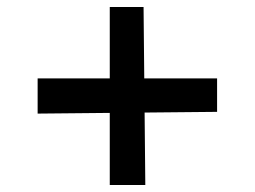

<svg xmlns="http://www.w3.org/2000/svg" viewBox="-20 -531 732 551"><path d="M88 -306H295V-511H392L394 -306H603V-210L395 -208L397 0H295V-207L88 -205Z"/></svg>

Font: Andada Pro ExtraBold
Style: Regular
Weight: 800
Designer: Carolina Giovagnoli
Foundry: Huerta Tipografica
Version: Version 3.005; ttfautohint (v1.8.4)